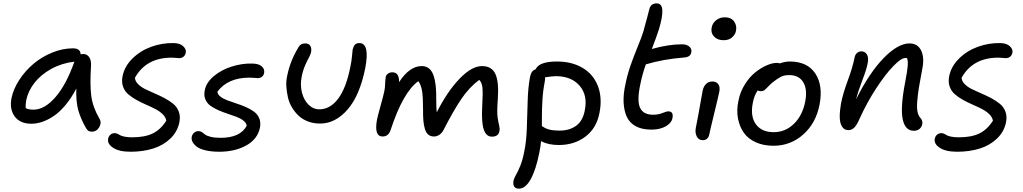

<svg xmlns="http://www.w3.org/2000/svg" viewBox="-20 -816 6098 1145"><path d="M167 -78.1Q99.6 -78.1 67.6 -121.6Q35.6 -165 48.8 -231.9Q60.1 -286.1 95 -339.6Q129.9 -393.1 178.7 -434.6Q227.5 -476.1 290.3 -502Q353 -527.8 415 -527.8Q459.5 -527.8 460.9 -492.2Q468.8 -494.1 475.1 -494.1Q499 -494.1 511.7 -475.3Q524.4 -456.5 522.9 -425.8Q515.6 -312 524.2 -244.9Q532.7 -177.7 573.2 -107.9Q587.4 -85 572 -57.9Q556.6 -30.8 526.9 -30.8Q513.7 -30.8 505.6 -36.9Q497.6 -43 491.2 -55.2Q460.9 -108.9 446.8 -158.7Q432.6 -208.5 435.1 -288.1Q406.2 -232.4 371.6 -190.7Q336.9 -148.9 301.8 -125Q266.6 -101.1 232.9 -89.6Q199.2 -78.1 167 -78.1ZM136.2 -217.8Q131.3 -188.5 133.8 -170.9Q149.4 -162.1 180.2 -162.1Q246.1 -162.1 311 -237.1Q376 -312 423.8 -449.2L421.9 -448.2Q346.7 -439 284.4 -404.3Q222.2 -369.6 184.8 -321Q147.5 -272.5 136.2 -217.8Z M758.8 88.9Q689.9 88.9 654.3 65.2Q618.7 41.5 625 11.2Q627.4 -2.9 638.2 -12.5Q648.9 -22 664.1 -22Q672.9 -22 681.2 -18.1Q689.5 -14.2 696.8 -9.5Q704.1 -4.9 722.7 -1Q741.2 2.9 768.1 2.9Q843.3 2.9 890.6 -20Q938 -43 971.7 -96.2Q968.3 -117.2 950 -135Q931.6 -152.8 906 -166Q880.4 -179.2 850.6 -192.1Q820.8 -205.1 793.5 -220.2Q766.1 -235.4 744.6 -253.9Q723.1 -272.5 713.6 -300Q704.1 -327.6 710.9 -361.8Q722.7 -420.9 770.3 -467.5Q817.9 -514.2 882.8 -537.4Q947.8 -560.5 1015.6 -559.1Q1052.7 -558.6 1072.3 -540.5Q1091.8 -522.5 1087.9 -502Q1085 -486.8 1074.5 -478Q1064 -469.2 1047.9 -469.2Q1044.4 -469.2 1030 -470.7Q1015.6 -472.2 1003.9 -472.2Q851.6 -472.2 784.7 -352.1Q786.1 -331.5 803.5 -314.2Q820.8 -296.9 846.7 -284.2Q872.6 -271.5 903.1 -258.5Q933.6 -245.6 962.4 -230.2Q991.2 -214.8 1013.7 -196.3Q1036.1 -177.7 1046.4 -149.7Q1056.6 -121.6 1049.8 -86.9Q1038.1 -29.8 995.6 10.7Q953.1 51.3 892.6 70.1Q832 88.9 758.8 88.9Z M1287.6 88.9Q1240.2 88.9 1205.1 80.3Q1169.9 71.8 1152.3 57.9Q1134.8 43.9 1127.7 29.3Q1120.6 14.6 1123.5 0Q1126.5 -14.6 1137.5 -24.4Q1148.4 -34.2 1163.6 -34.2Q1174.8 -34.2 1184.6 -27.8Q1194.3 -21.5 1202.4 -14.2Q1210.4 -6.8 1234.6 -0.5Q1258.8 5.9 1295.4 5.9Q1413.1 5.9 1451.2 -65.9Q1449.2 -82.5 1432.6 -95.9Q1416 -109.4 1391.8 -118.7Q1367.7 -127.9 1339.1 -137.2Q1310.5 -146.5 1283.7 -158.2Q1256.8 -169.9 1235.8 -184.8Q1214.8 -199.7 1204.8 -223.4Q1194.8 -247.1 1201.2 -277.8Q1210 -324.2 1254.9 -361.8Q1299.8 -399.4 1361.1 -418.9Q1422.4 -438.5 1483.4 -437Q1523.4 -436.5 1541.3 -420.2Q1559.1 -403.8 1555.2 -380.9Q1552.7 -366.7 1542.5 -358.4Q1532.2 -350.1 1515.6 -350.1Q1511.2 -350.1 1496.6 -351.6Q1481.9 -353 1468.3 -353Q1338.4 -353 1276.4 -269Q1277.8 -252.9 1294.4 -240Q1311 -227.1 1335.4 -217.8Q1359.9 -208.5 1388.9 -199.2Q1418 -189.9 1445.3 -178Q1472.7 -166 1494.1 -150.6Q1515.6 -135.3 1525.9 -110.6Q1536.1 -85.9 1530.3 -54.2Q1515.6 14.6 1448 51.8Q1380.4 88.9 1287.6 88.9Z M1888.7 -79.1Q1850.1 -79.1 1817.1 -91.6Q1784.2 -104 1761.5 -125.2Q1738.8 -146.5 1721.7 -174.6Q1704.6 -202.6 1697.3 -234.6Q1689.9 -266.6 1687.7 -300Q1685.5 -333.5 1692.9 -365.2Q1710.4 -452.1 1758.8 -532.2Q1771 -557.1 1800.8 -557.1Q1821.3 -557.1 1830.3 -542.7Q1839.4 -528.3 1835 -504.9Q1832 -490.2 1821.8 -471.9Q1811.5 -453.6 1799.1 -425Q1786.6 -396.5 1778.8 -356.9Q1769.5 -309.6 1780.5 -264.9Q1791.5 -220.2 1819.6 -192.1Q1847.7 -164.1 1884.8 -164.1Q1948.7 -164.1 1996.6 -227.5Q2044.4 -291 2068.8 -415Q2076.2 -447.3 2079.3 -482.2Q2082.5 -517.1 2083 -521Q2087.9 -540 2096.7 -549.6Q2105.5 -559.1 2123 -559.1Q2187 -559.1 2157.7 -407.2Q2124.5 -244.6 2052 -161.9Q1979.5 -79.1 1888.7 -79.1Z M2261.7 -2Q2209.5 -2 2228.5 -104Q2234.9 -133.3 2251 -190.4Q2267.1 -247.6 2272.9 -276.9Q2275.9 -291.5 2276.9 -318.6Q2277.8 -345.7 2280.8 -358.9Q2283.2 -369.6 2294.2 -377.2Q2305.2 -384.8 2319.8 -384.8Q2361.3 -384.8 2359.9 -326.2Q2422.4 -421.9 2494.6 -421.9Q2520.5 -421.9 2538.1 -408Q2555.7 -394 2565.2 -366.5Q2574.7 -338.9 2578.4 -304.4Q2582 -270 2581.5 -222.2Q2581.5 -172.9 2584.5 -146Q2647.5 -270.5 2720.2 -346.2Q2793 -421.9 2854.5 -421.9Q2912.6 -421.9 2934.3 -374.8Q2956.1 -327.6 2948.7 -225.1Q2942.9 -147.5 2947.5 -116.5Q2952.1 -85.4 2956.8 -67.1Q2961.4 -48.8 2958.5 -35.2Q2953.1 -1 2913.6 -1Q2879.4 -1 2865 -43.5Q2850.6 -85.9 2855.5 -176.8Q2860.4 -265.1 2856.9 -294.4Q2853.5 -323.7 2837.9 -339.8Q2777.8 -294.9 2730.7 -225.1Q2683.6 -155.3 2624.5 -40Q2614.7 -21.5 2599.6 -11.7Q2584.5 -2 2567.9 -2Q2547.9 -2 2534.4 -12.9Q2521 -23.9 2514.2 -46.1Q2507.3 -68.4 2504.9 -95.7Q2502.4 -123 2502.9 -162.1Q2502.9 -234.4 2497.3 -271.7Q2491.7 -309.1 2474.6 -332Q2382.8 -265.6 2309.6 -41Q2296.9 -2 2261.7 -2Z M3312.5 48.8Q3250 48.8 3206.5 25.9Q3203.6 59.6 3196.3 94.2Q3176.3 195.8 3145 252.4Q3113.8 309.1 3074.2 309.1Q3055.2 309.1 3046.6 296.9Q3038.1 284.7 3042.5 261.2Q3045.4 247.1 3056.6 227.8Q3067.9 208.5 3082.3 173.8Q3096.7 139.2 3106.4 87.9Q3119.1 27.3 3121.8 -51Q3124.5 -129.4 3126.7 -210.9Q3128.9 -292.5 3140.6 -356Q3147.9 -395.5 3174.3 -402.8Q3194.8 -449.2 3301.3 -449.2Q3390.6 -449.2 3454.8 -410.9Q3519 -372.6 3545.9 -302Q3572.8 -231.4 3554.7 -141.1Q3537.1 -50.8 3470.9 -1Q3404.8 48.8 3312.5 48.8ZM3228.5 -328.1Q3223.1 -300.3 3219.7 -273.7Q3216.3 -247.1 3214.6 -215.3Q3212.9 -183.6 3212.4 -167.5Q3211.9 -151.4 3211.7 -112.1Q3211.4 -72.8 3211.4 -64L3217.8 -60.5Q3223.6 -56.6 3225.3 -55.7Q3227.1 -54.7 3233.6 -51.3Q3240.2 -47.9 3244.6 -46.6Q3249 -45.4 3257.6 -43Q3266.1 -40.5 3273.9 -39.8Q3281.7 -39.1 3293 -38.1Q3304.2 -37.1 3316.4 -37.1Q3376.5 -37.1 3416 -66.2Q3455.6 -95.2 3467.3 -157.2Q3485.8 -247.6 3436.5 -304.7Q3387.2 -361.8 3294.4 -361.8Q3277.3 -361.8 3230.5 -355Q3231.9 -344.2 3228.5 -328.1Z M3864.3 -43Q3809.1 -43 3772.2 -62.7Q3735.4 -82.5 3718.5 -118.2Q3701.7 -153.8 3699 -203.4Q3696.3 -252.9 3709.5 -312Q3721.2 -371.1 3740.2 -425.5Q3759.3 -480 3782.2 -535.9Q3805.2 -591.8 3816.4 -627Q3827.6 -665 3838.9 -709.5Q3850.1 -753.9 3852.5 -762.2Q3861.3 -795.9 3895.5 -795.9Q3926.8 -795.9 3929.7 -757.1Q3932.6 -718.3 3909.2 -640.1Q3892.6 -589.4 3867.2 -523.9Q3965.8 -551.8 4048.3 -551.8Q4075.7 -551.8 4091.3 -537.6Q4106.9 -523.4 4102.5 -503.9Q4098.6 -476.1 4060.5 -473.1Q3935.1 -463.4 3831.5 -432.1Q3811 -375.5 3797.4 -308.1Q3777.8 -212.4 3797.6 -172.1Q3817.4 -131.8 3874.5 -131.8Q3905.8 -131.8 3930.2 -141.8Q3954.6 -151.9 3965.3 -151.9Q3998 -151.9 3990.2 -111.8Q3984.9 -82.5 3950.4 -62.7Q3916 -43 3864.3 -43Z M4295.4 -576.2Q4258.8 -576.2 4238.3 -597.9Q4217.8 -619.6 4224.1 -651.9Q4229 -678.7 4251.2 -695.8Q4273.4 -712.9 4302.2 -712.9Q4339.8 -712.9 4357.7 -688.2Q4375.5 -663.6 4369.1 -631.8Q4364.7 -609.9 4345.7 -593Q4326.7 -576.2 4295.4 -576.2ZM4170.4 20Q4147 20 4135.5 -1.7Q4124 -23.4 4129.4 -53.2Q4143.6 -123.5 4155 -190.2Q4166.5 -256.8 4170.4 -275.9Q4175.8 -300.8 4190.7 -315.4Q4205.6 -330.1 4229 -330.1Q4251 -330.1 4262.9 -314.7Q4274.9 -299.3 4270 -271Q4265.6 -248 4240.5 -145Q4215.3 -42 4210.4 -17.1Q4204.1 20 4170.4 20Z M4592.8 53.2Q4533.2 53.2 4487.5 32.7Q4441.9 12.2 4416.3 -23.7Q4390.6 -59.6 4381.1 -108.9Q4371.6 -158.2 4383.8 -215.8Q4394 -268.1 4421.9 -312.5Q4449.7 -356.9 4483.6 -384Q4517.6 -411.1 4551.5 -426Q4585.4 -440.9 4611.8 -440.9Q4622.6 -440.9 4629.9 -438Q4662.6 -449.2 4689.9 -449.2Q4794.9 -449.2 4842.3 -377.4Q4889.6 -305.7 4867.2 -190.9Q4845.7 -81.1 4770 -13.9Q4694.3 53.2 4592.8 53.2ZM4469.2 -201.2Q4453.6 -122.1 4487.8 -75Q4522 -27.8 4594.2 -27.8Q4662.6 -27.8 4713.6 -76.7Q4764.6 -125.5 4781.2 -207Q4796.4 -281.2 4770.8 -324.7Q4745.1 -368.2 4686 -368.2Q4657.2 -368.2 4636.7 -357.9Q4616.2 -347.7 4586.9 -324.2Q4573.7 -313.5 4559.6 -298.3Q4545.4 -283.2 4537.4 -277.6Q4529.3 -272 4517.1 -272Q4507.3 -272 4499 -276.9Q4476.6 -245.6 4469.2 -201.2Z M5429.7 -36.1Q5377 -36.1 5363 -106.7Q5349.1 -177.2 5378.4 -328.1Q5390.6 -391.1 5393.1 -421.9Q5395.5 -452.6 5389.6 -469.2Q5386.7 -470.2 5379.4 -470.2Q5354.5 -470.2 5307.9 -422.4Q5261.2 -374.5 5206.1 -290.5Q5150.9 -206.5 5108.4 -112.8Q5090.8 -71.8 5075.4 -55.9Q5060.1 -40 5039.6 -40Q5014.6 -40 5001.5 -61Q4988.3 -82 4987.8 -117.4Q4987.3 -152.8 4995.6 -200.2Q5007.8 -260.7 5036.1 -336.9Q5064.5 -413.1 5076.7 -474.1Q5079.6 -490.2 5090.8 -500Q5102.1 -509.8 5117.7 -509.8Q5138.2 -509.8 5149.9 -491.2Q5161.6 -472.7 5153.8 -436Q5147.5 -401.9 5122.6 -337.4Q5097.7 -272.9 5085.4 -224.1Q5164.1 -381.8 5249.5 -469.5Q5335 -557.1 5403.8 -557.1Q5453.1 -557.1 5473.6 -513.9Q5494.1 -470.7 5479.5 -401.9Q5466.3 -333 5460 -294.2Q5453.6 -255.4 5450.2 -214.1Q5446.8 -172.9 5451.7 -149.2Q5456.5 -125.5 5469.7 -111.8Q5484.4 -95.2 5479.5 -73.2Q5476.1 -57.6 5463.1 -46.9Q5450.2 -36.1 5429.7 -36.1Z M5688.5 88.9Q5619.6 88.9 5584 65.2Q5548.3 41.5 5554.7 11.2Q5557.1 -2.9 5567.9 -12.5Q5578.6 -22 5593.8 -22Q5602.5 -22 5610.8 -18.1Q5619.1 -14.2 5626.5 -9.5Q5633.8 -4.9 5652.3 -1Q5670.9 2.9 5697.8 2.9Q5772.9 2.9 5820.3 -20Q5867.7 -43 5901.4 -96.2Q5897.9 -117.2 5879.6 -135Q5861.3 -152.8 5835.7 -166Q5810.1 -179.2 5780.3 -192.1Q5750.5 -205.1 5723.1 -220.2Q5695.8 -235.4 5674.3 -253.9Q5652.8 -272.5 5643.3 -300Q5633.8 -327.6 5640.6 -361.8Q5652.3 -420.9 5700 -467.5Q5747.6 -514.2 5812.5 -537.4Q5877.4 -560.5 5945.3 -559.1Q5982.4 -558.6 6002 -540.5Q6021.5 -522.5 6017.6 -502Q6014.6 -486.8 6004.2 -478Q5993.7 -469.2 5977.5 -469.2Q5974.1 -469.2 5959.7 -470.7Q5945.3 -472.2 5933.6 -472.2Q5781.2 -472.2 5714.4 -352.1Q5715.8 -331.5 5733.2 -314.2Q5750.5 -296.9 5776.4 -284.2Q5802.2 -271.5 5832.8 -258.5Q5863.3 -245.6 5892.1 -230.2Q5920.9 -214.8 5943.4 -196.3Q5965.8 -177.7 5976.1 -149.7Q5986.3 -121.6 5979.5 -86.9Q5967.8 -29.8 5925.3 10.7Q5882.8 51.3 5822.3 70.1Q5761.7 88.9 5688.5 88.9Z"/></svg>

Font: Shantell Sans Irregular Bouncy
Style: Italic
Weight: 400
Italic angle: -11.31°
Designer: Stephen Nixon, Anya Danilova, Shantell Martin
Foundry: Arrow Type
Version: Version 1.006;[9816181b4]